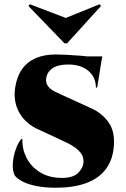

<svg xmlns="http://www.w3.org/2000/svg" viewBox="-20 -867 589 899"><path d="M241 -612Q256 -612 289 -610.5Q322 -609 358.5 -606Q395 -603 423 -599.5Q451 -596 457 -593L435 -457H429Q429 -505 394 -535Q359 -565 299 -565Q252 -565 226 -547.5Q200 -530 196 -499Q194 -477 205.5 -462.5Q217 -448 237 -438Q257 -428 278 -419L407 -360Q457 -338 488 -294.5Q519 -251 513 -182Q508 -118 475 -74.5Q442 -31 383 -9.5Q324 12 241 12Q189 12 150 4Q111 -4 86 -17Q61 -30 49 -45Q38 -68 40 -101Q42 -134 53 -165.5Q64 -197 79 -216H85Q83 -171 103.5 -129.5Q124 -88 165.5 -61.5Q207 -35 266 -34Q322 -33 346.5 -58Q371 -83 371 -112Q371 -140 347.5 -163Q324 -186 271 -209L166 -258Q102 -285 71.5 -337.5Q41 -390 51 -457Q59 -509 83.5 -543.5Q108 -578 148 -595Q188 -612 241 -612ZM459 -603 456 -586H326V-603ZM453 -839 446 -847 288 -783 120 -847 113 -839 282 -664H294Z"/></svg>

Font: Cinzel Black
Style: Regular
Weight: 900
Designer: Natanael Gama
Version: Version 2.000